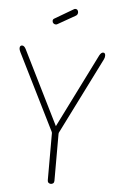

<svg xmlns="http://www.w3.org/2000/svg" viewBox="-62 -995 633 1037"><g transform="rotate(5 254.5 -476.5)"><path d="M273 -279Q272 -277 272 -273V-18Q272 -9 266.5 -4.5Q261 0 254 0Q247 0 241.5 -4.5Q236 -9 236 -18V-273Q236 -277 235 -279L28 -695Q22 -707 22 -715Q22 -731 35 -731Q46 -731 55 -714L254 -313L454 -714Q459 -723 464 -727Q469 -731 474 -731Q486 -731 486 -715Q486 -705 481 -695ZM215 -863Q210 -860 206 -860Q198 -860 192.5 -865Q187 -870 187 -878Q187 -887 195 -891L297 -951Q301 -953 304 -953Q312 -953 316 -947.5Q320 -942 320 -935Q320 -923 310 -917Z"/></g></svg>

Font: AkaAcidDosis
Style: ExtraLight
Weight: 250
Designer: Edgar Tolentino, Pablo Impallari, Igino Marini, Aka-Acid
Foundry: Edgar Tolentino, Pablo Impallari, Igino Marini, Aka-Acid
Version: Version 1.007